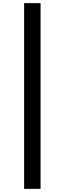

<svg xmlns="http://www.w3.org/2000/svg" viewBox="-20 -1006 413 1226"><path d="M239 200H134V-986H239Z"/></svg>

Font: Inknut Antiqua Black
Style: Regular
Weight: 900
Designer: Claus Eggers Sørensen
Foundry: Claus Eggers Sørensen
Version: Version 1.003; ttfautohint (v1.8.2) -l 8 -r 50 -G 200 -x 14 